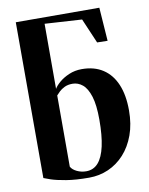

<svg xmlns="http://www.w3.org/2000/svg" viewBox="-91 -884 744 960"><g transform="rotate(-10 281.0 -403.5)"><path d="M283.5 11Q215 11 167.2 3Q119.5 -5 92 -14.2Q64.5 -23.5 57 -27L56.5 -818L480.5 -817L492.5 -647L439.5 -648L385.5 -774L197 -785.5V-455Q204.5 -469 225 -486.8Q245.5 -504.5 275.2 -517.2Q305 -530 340.5 -530Q403.5 -530 447.5 -501.2Q491.5 -472.5 514.5 -418Q537.5 -363.5 537.5 -286Q537.5 -216.5 517.5 -161.5Q497.5 -106.5 462.5 -68Q427.5 -29.5 381.5 -9.2Q335.5 11 283.5 11ZM274.5 -23Q311.5 -23 335.5 -50.2Q359.5 -77.5 371.5 -131.5Q383.5 -185.5 383.5 -266Q383.5 -340.5 369.8 -384.2Q356 -428 333 -447Q310 -466 282 -466Q258.5 -466 241.5 -457.8Q224.5 -449.5 213.8 -439Q203 -428.5 197 -421.5V-60Q205.5 -44 227.5 -33.5Q249.5 -23 274.5 -23Z"/></g></svg>

Font: Merriweather 120pt
Style: Bold
Weight: 700
Designer: Eben Sorkin
Foundry: Eben Sorkin
Version: Version 2.100